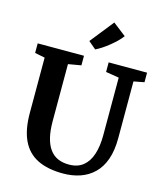

<svg xmlns="http://www.w3.org/2000/svg" viewBox="-142 -1099 1026 1210"><g transform="rotate(15 371.5 -493.5)"><path d="M385 8Q284.5 8 217.8 -25Q151 -58 117.8 -127.8Q84.5 -197.5 84.5 -306.5V-667.5L19 -680.5V-743H321V-680.5L237 -666V-294Q237 -233 247.8 -188.2Q258.5 -143.5 279.8 -114Q301 -84.5 332.5 -70.2Q364 -56 405.5 -56Q462.5 -56 498.2 -85Q534 -114 551 -166.5Q568 -219 568 -290V-666.5L482 -680.5V-743H732.5V-680.5L664 -667.5V-298Q664 -216.5 643.5 -158.5Q623 -100.5 585 -63.8Q547 -27 496 -9.5Q445 8 385 8ZM378.5 -800 329.5 -841.5 451.5 -995 537 -928.5Q522.5 -909 502.8 -890Q483 -871 461.5 -853.8Q440 -836.5 418.8 -822.8Q397.5 -809 379 -800Z"/></g></svg>

Font: Merriweather Light 18pt
Style: Bold
Weight: 700
Version: Version 2.100